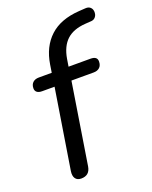

<svg xmlns="http://www.w3.org/2000/svg" viewBox="-135 -783 687 865"><g transform="rotate(-20 208.0 -350.5)"><path d="M103 6.9Q84 6.9 75.3 -5.7Q66.6 -18.3 70 -40.6L131 -423.1H71.5Q55.4 -423.1 47.2 -429.7Q38.9 -436.2 38.9 -448.4Q38.9 -466.4 49.6 -476.4Q60.3 -486.3 78.4 -486.3H151.5L138.7 -474.9L146.3 -523.6Q159.2 -605.4 210.1 -652.4Q260.9 -699.5 351.1 -705.5L381.5 -707.5Q395.7 -708.5 403.5 -702.6Q411.3 -696.8 414 -687.5Q416.7 -678.3 414.5 -668.5Q412.4 -658.7 405.5 -651.9Q398.7 -645.1 387.9 -644.1L358.3 -642.1Q299.9 -638.1 268.1 -608.5Q236.4 -579 226.8 -521.9L219.7 -477.9L212.8 -486.3H325.6Q342.2 -486.3 350.2 -480.3Q358.2 -474.2 358.2 -462.1Q358.2 -443 347.5 -433.1Q336.7 -423.1 318.7 -423.1H211.9L150 -33.3Q143.2 6.9 103 6.9Z"/></g></svg>

Font: Nunito Variable Extra Light
Style: Italic
Weight: 200
Italic angle: -9°
Designer: Vernon Adams
Foundry: Vernon Adams
Version: Version 3.602